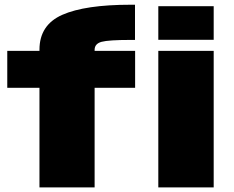

<svg xmlns="http://www.w3.org/2000/svg" viewBox="-20 -812 1015 832"><path d="M151 0H390V-431.5H565.5V-591.5H390V-596Q390 -622.5 420.2 -630.8Q450.5 -639 546.5 -639H565V-791.5H546Q349 -791.5 250 -747.8Q151 -704 151 -596.5V-591.5H11.5V-431.5H151ZM666 0H906V-591.5H666ZM666 -785V-639.5H906V-785Z"/></svg>

Font: Anybody SemiExpanded Black
Style: Regular
Weight: 900
Width: 6
Version: Version 1.113;gftools[0.9.25]